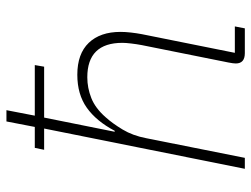

<svg xmlns="http://www.w3.org/2000/svg" viewBox="-112 -668 780 596"><g transform="rotate(-90 278.0 -370.0)"><path d="M177 -623H111L117 -652H182L199 -740H234L217 -652H374L369 -623H211L167 -404H170Q200 -461 241.5 -490.5Q283 -520 344 -520Q409 -520 443 -484.5Q477 -449 477 -386Q477 -371 475 -353.5Q473 -336 470 -320L412 -31H494L488 0H411Q379 0 379 -28Q379 -36 382 -51L436 -320Q439 -336 441 -353Q443 -370 443 -380Q443 -489 336 -489Q303 -489 271.5 -476.5Q240 -464 212 -432Q193 -411 174 -379.5Q155 -348 147 -306L86 0H52Z"/></g></svg>

Font: IBM Plex Sans ExtLt
Style: Italic
Weight: 200
Italic angle: -11°
Designer: Mike Abbink, Paul van der Laan, Pieter van Rosmalen
Foundry: Bold Monday
Version: Version 3.005